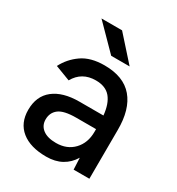

<svg xmlns="http://www.w3.org/2000/svg" viewBox="-171 -809 856 929"><g transform="rotate(30 257.0 -344.5)"><path d="M226 12Q137 12 87.5 -28Q38 -68 38 -141Q38 -218 89.5 -258.5Q141 -299 233 -299H367Q361 -362 333.5 -395Q306 -428 251 -428Q173 -428 136 -362L52 -394Q78 -445 126 -478.5Q174 -512 251 -512Q358 -512 410.5 -450Q463 -388 462 -272L461 0H373L370 -65Q348 -28 312 -8Q276 12 226 12ZM234 -69Q295 -69 332 -108Q369 -147 369 -209V-224H259Q190 -224 162 -202.5Q134 -181 134 -143Q134 -109 160 -89Q186 -69 234 -69ZM255 -568 124 -701H239L358 -568Z"/></g></svg>

Font: Figtree Medium
Style: Regular
Weight: 500
Designer: Erik Kennedy
Foundry: Erik Kennedy
Version: Version 2.001; ttfautohint (v1.8.4.7-5d5b);gftools[0.9.27]